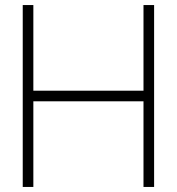

<svg xmlns="http://www.w3.org/2000/svg" viewBox="-20 -740 700 760"><path d="M70 0V-720H112V-381H548V-720H590V0H548V-339H112V0Z"/></svg>

Font: Manrope ExtraLight ExtraLight
Style: Regular
Weight: 250
Version: Version 4.501